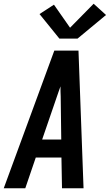

<svg xmlns="http://www.w3.org/2000/svg" viewBox="-39 -1005 586 1025"><path d="M-19 0 161 -490 251 -735H380L407 0H292L289 -164H152L96 0ZM186 -260H288L285 -490Q284 -504 284 -517.5Q284 -531 284 -544Q279 -531 274.5 -517.5Q270 -504 265 -490ZM278 -799 172 -930 249 -980 335 -857 461 -985 527 -925 375 -799Z"/></svg>

Font: Iosevka SS04 Oblique
Style: Bold
Weight: 700
Italic angle: -9°
Monospace: yes
Designer: Belleve Invis
Foundry: Belleve Invis
Version: Version 19.0.0; ttfautohint (v1.8.4)